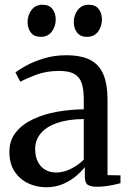

<svg xmlns="http://www.w3.org/2000/svg" viewBox="-20 -778 544 808"><path d="M174.5 10Q134 10 98.8 -6.5Q63.5 -23 41.5 -56Q19.5 -89 19.5 -139Q19.5 -187.5 47 -221.5Q74.5 -255.5 120 -276.8Q165.5 -298 221 -307.8Q276.5 -317.5 332.5 -318V-361.5Q332.5 -402 323.8 -428Q315 -454 292.8 -466.8Q270.5 -479.5 229.5 -479.5Q175.5 -479.5 133.5 -463.8Q91.5 -448 65.5 -434L45 -473Q59 -484.5 90.2 -501.8Q121.5 -519 165 -532.2Q208.5 -545.5 258 -545.5Q321.5 -545.5 359.8 -525.8Q398 -506 415.2 -464.5Q432.5 -423 432.5 -358V-41L487 -40V-7Q476 -4 459.5 -0.5Q443 3 424.5 5.5Q406 8 388.5 8Q362 8 349.5 -0.2Q337 -8.5 337 -36V-75Q326.5 -60.5 303.8 -40.2Q281 -20 248.2 -5Q215.5 10 174.5 10ZM216.5 -52Q246.5 -52 277.2 -67Q308 -82 332.5 -106V-277Q267.5 -276.5 221.8 -261Q176 -245.5 152 -217.2Q128 -189 128 -151.5Q128 -118.5 139.8 -96.2Q151.5 -74 171.5 -63Q191.5 -52 216.5 -52ZM151 -623Q123.5 -623 109.8 -641Q96 -659 96 -685Q96 -713.5 112.5 -735.8Q129 -758 158.5 -758H159.5Q187 -758 200.8 -740Q214.5 -722 214.5 -696Q214.5 -667.5 198.2 -645.2Q182 -623 152 -623ZM345.5 -623Q318 -623 304.2 -641Q290.5 -659 290.5 -685Q290.5 -713.5 307 -735.8Q323.5 -758 353.5 -758H354Q382 -758 395.5 -740Q409 -722 409 -696Q409 -667.5 392.8 -645.2Q376.5 -623 346.5 -623Z"/></svg>

Font: Merriweather 72pt
Style: Regular
Weight: 400
Version: Version 2.100